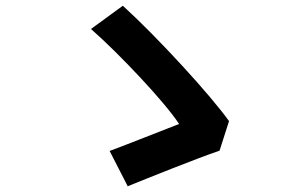

<svg xmlns="http://www.w3.org/2000/svg" viewBox="-20 -684 1040 669"><path d="M745 -159 778 -262C714 -352 531 -552 408 -664L297 -583C393 -499 554 -329 604 -252C547 -230 424 -181 362 -158L425 -35C499 -65 663 -131 745 -159Z"/></svg>

Font: Noto Sans Mono CJK TC
Style: Bold
Weight: 700
Designer: Ryoko NISHIZUKA 西塚涼子 (kana, bopomofo & ideographs); Paul D. Hunt (Latin, Greek & Cyrillic); Sandoll Communications 산돌커뮤니
Foundry: Adobe
Version: Version 2.004;hotconv 1.0.118;makeotfexe 2.5.65603